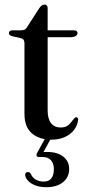

<svg xmlns="http://www.w3.org/2000/svg" viewBox="-20 -588 376 820"><path d="M67 -425.5 34 -433Q24.5 -435.5 21.2 -438.8Q18 -442 18 -446.5Q18 -452 22 -455.2Q26 -458.5 32.5 -458.5H69Q79 -458.5 85.2 -461.5Q91.5 -464.5 96.5 -473.5L147 -552Q152.5 -560.5 158.2 -564.5Q164 -568.5 170 -568.5Q176.5 -568.5 180 -564.5Q183.5 -560.5 183.5 -553V-116Q183.5 -80.5 198 -62Q212.5 -43.5 238.5 -43.5Q254 -43.5 263.8 -48.5Q273.5 -53.5 279.8 -61Q286 -68.5 291.5 -75.8Q297 -83 303.5 -87.5Q308 -88 311 -85.2Q314 -82.5 313.5 -75.5Q311 -52 296.2 -33Q281.5 -14 257 -2.8Q232.5 8.5 200.5 8.5Q147 8.5 115.8 -18.8Q84.5 -46 84.5 -101.5V-403Q84.5 -412.5 80.8 -417.8Q77 -423 67 -425.5ZM142.5 -429 143 -458.5H295.5Q303 -458.5 307 -455.5Q311 -452.5 311 -447Q311 -439 303 -434Q295 -429 278 -429ZM176.5 -4H201.5L162 68L148 63Q155 62 162.8 61.5Q170.5 61 181.5 61Q225.5 61 250.5 81.2Q275.5 101.5 275.5 133.5Q275.5 168.5 249.2 190Q223 211.5 177.5 211.5Q140 211.5 115.5 196.5Q91 181.5 87.5 160Q87 154 90 150.5Q93 147 97.5 147Q102 146 105.5 148.2Q109 150.5 111.5 154Q118.5 171.5 133.8 179.5Q149 187.5 166.5 187.5Q210 187.5 210 134Q210 110.5 197.8 96.5Q185.5 82.5 162 82.5H146.5Q138.5 82.5 136.5 77.5Q134.5 72.5 138 66Z"/></svg>

Font: Fraunces 60pt
Style: Regular
Weight: 400
Version: Version 1.000;[b76b70a41]